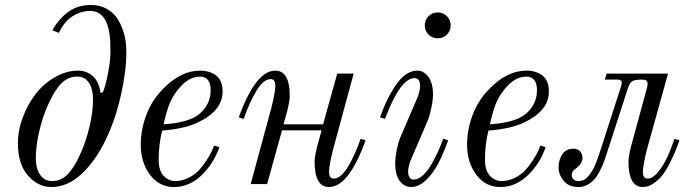

<svg xmlns="http://www.w3.org/2000/svg" viewBox="-20 -740 2776 772"><path d="M124 -104Q124 -63 141 -37.5Q158 -12 190 -12Q212 -12 230 -22Q248 -32 262.5 -51Q277 -70 286.5 -87.5Q296 -105 307 -130Q328 -178 341 -235.5Q354 -293 354 -340Q354 -381 338 -406.5Q322 -432 290 -432Q268 -432 249.5 -422Q231 -412 216.5 -393.5Q202 -375 192 -356.5Q182 -338 171 -314Q150 -266 137 -208.5Q124 -151 124 -104ZM52 -164Q52 -216 72 -269Q92 -322 124 -363Q156 -404 201.5 -430Q247 -456 294 -456Q328 -456 353 -434Q378 -412 384 -367L393 -368Q404 -392 414 -443.5Q424 -495 424 -531Q424 -557 423 -577.5Q422 -598 417 -621Q412 -644 403 -660Q394 -676 379 -686Q364 -696 342 -696Q306 -696 272 -675Q238 -654 217 -608L191 -618Q212 -659 251 -689.5Q290 -720 346 -720Q380 -720 406 -706Q432 -692 447 -672Q462 -652 472 -625Q482 -598 485 -575Q488 -552 488 -530Q488 -454 466 -356.5Q444 -259 406 -180Q365 -94 308.5 -41Q252 12 186 12Q133 12 92.5 -34Q52 -80 52 -164Z M546 -158Q546 -218 568 -277Q590 -336 634 -381Q706 -456 784 -456Q824 -456 849.5 -436Q875 -416 875 -372Q875 -294 774 -247Q722 -222 632 -215Q618 -159 618 -98Q618 -54 638 -33Q658 -12 685 -12Q712 -12 738 -25Q764 -38 780 -55.5Q796 -73 810.5 -95.5Q825 -118 831 -131Q837 -144 841 -155L862 -148Q838 -80 789 -34Q740 12 680 12Q620 12 583 -37.5Q546 -87 546 -158ZM638 -240Q711 -245 755 -265Q786 -279 806.5 -309Q827 -339 827 -378Q827 -406 815.5 -419Q804 -432 785 -432Q744 -432 709 -395Q674 -358 658 -313Q646 -279 638 -240Z M940 -268Q1008 -456 1087 -456Q1145 -456 1145 -354Q1145 -334 1135 -294L1120 -240H1279L1336 -444H1402L1319 -138Q1303 -74 1303 -49Q1303 -22 1322 -22Q1350 -22 1378.5 -68.5Q1407 -115 1430 -182L1450 -176Q1382 12 1303 12Q1245 12 1245 -90Q1245 -110 1255 -150L1273 -216H1114L1054 0H988L1071 -306Q1087 -370 1087 -395Q1087 -422 1068 -422Q1040 -422 1011.5 -375.5Q983 -329 960 -262Z M1703 -601Q1688 -616 1688 -638Q1688 -660 1703 -675Q1718 -690 1740 -690Q1762 -690 1777 -675Q1792 -660 1792 -638Q1792 -616 1777 -601Q1762 -586 1740 -586Q1718 -586 1703 -601ZM1508 -268Q1536 -348 1574.5 -402Q1613 -456 1658 -456Q1684 -456 1702.5 -431Q1721 -406 1721 -360Q1721 -338 1714.5 -307Q1708 -276 1701 -258L1637 -109Q1621 -74 1621 -50Q1621 -36 1626.5 -27Q1632 -18 1644 -18Q1662 -18 1681 -35.5Q1700 -53 1716 -81.5Q1732 -110 1742.5 -133.5Q1753 -157 1762 -182L1782 -176Q1764 -125 1743.5 -85Q1723 -45 1693.5 -16.5Q1664 12 1633 12Q1606 12 1587.5 -12Q1569 -36 1569 -84Q1569 -106 1575 -136Q1581 -166 1589 -186L1653 -335Q1669 -370 1669 -394Q1669 -426 1647 -426Q1628 -426 1609 -408.5Q1590 -391 1574 -362.5Q1558 -334 1547.5 -310Q1537 -286 1528 -262Z M1858 -158Q1858 -218 1880 -277Q1902 -336 1946 -381Q2018 -456 2096 -456Q2136 -456 2161.5 -436Q2187 -416 2187 -372Q2187 -294 2086 -247Q2034 -222 1944 -215Q1930 -159 1930 -98Q1930 -54 1950 -33Q1970 -12 1997 -12Q2024 -12 2050 -25Q2076 -38 2092 -55.5Q2108 -73 2122.5 -95.5Q2137 -118 2143 -131Q2149 -144 2153 -155L2174 -148Q2150 -80 2101 -34Q2052 12 1992 12Q1932 12 1895 -37.5Q1858 -87 1858 -158ZM1950 -240Q2023 -245 2067 -265Q2098 -279 2118.5 -309Q2139 -339 2139 -378Q2139 -406 2127.5 -419Q2116 -432 2097 -432Q2056 -432 2021 -395Q1986 -358 1970 -313Q1958 -279 1950 -240Z M2226 -66Q2226 -98 2241 -120Q2256 -142 2285 -142Q2304 -142 2313 -131Q2322 -120 2322 -105Q2322 -82 2295 -62Q2279 -52 2279 -36Q2279 -26 2285 -20Q2291 -14 2296.5 -13Q2302 -12 2307 -12Q2318 -12 2328 -17Q2338 -22 2347 -33.5Q2356 -45 2362.5 -55.5Q2369 -66 2376 -84Q2383 -102 2386.5 -113Q2390 -124 2397 -144L2476 -389Q2480 -400 2480 -408Q2480 -420 2463 -420H2412L2419 -444H2666L2581 -138Q2565 -74 2565 -49Q2565 -22 2584 -22Q2604 -22 2625 -47Q2646 -72 2662 -106Q2678 -140 2692 -182L2712 -176Q2703 -150 2695 -131Q2687 -112 2672.5 -83Q2658 -54 2643 -35Q2628 -16 2607 -2Q2586 12 2565 12Q2507 12 2507 -90Q2507 -110 2517 -150L2580 -382Q2584 -396 2584 -403Q2584 -412 2579 -416Q2574 -420 2561 -420Q2532 -420 2521.5 -413Q2511 -406 2504 -383L2422 -130Q2414 -105 2408 -88.5Q2402 -72 2391 -51Q2380 -30 2369 -18Q2358 -6 2342 3Q2326 12 2306 12Q2267 12 2246.5 -13Q2226 -38 2226 -66Z"/></svg>

Font: Old Standard TT
Style: Italic
Weight: 400
Italic angle: -15.2°
Designer: Alexey Kryukov <alexios@thessalonica.org.ru>
Version: Version 2.2